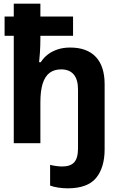

<svg xmlns="http://www.w3.org/2000/svg" viewBox="-20 -780 640 1046"><path d="M348 246Q324 246 297.5 242Q271 238 253 231V118Q267 122 286 124.5Q305 127 319 127Q363 127 384 104.5Q405 82 405 28V-292Q405 -347 381.5 -374.5Q358 -402 313 -402Q275 -402 250 -383Q225 -364 212.5 -324.5Q200 -285 200 -222V0H55V-760H200V-570Q200 -530 197.5 -493Q195 -456 193 -441H202Q218 -466 241 -483.5Q264 -501 294.5 -511Q325 -521 362 -521Q454 -521 502 -470Q550 -419 550 -321V33Q550 133 503.5 189.5Q457 246 348 246ZM5 -585V-690H378V-585Z"/></svg>

Font: Noto Sans Mono
Style: Bold
Weight: 700
Designer: Monotype Design Team
Foundry: Monotype Imaging Inc.
Version: Version 2.014